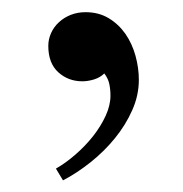

<svg xmlns="http://www.w3.org/2000/svg" viewBox="-20 -158 305 320"><path d="M73.2 123Q89.4 113.8 105.7 99.6Q122.1 85.4 135 69.1Q147.9 52.7 156 35.2Q164.1 17.6 164.1 1.5Q164.1 -9.3 162.1 -18.3Q160.2 -27.3 153.8 -35.6Q147 -28.8 136.7 -25.6Q126.5 -22.5 117.2 -22.5Q93.8 -22.5 77.1 -37.6Q60.5 -52.7 60.5 -81.5Q60.5 -92.8 65.2 -103Q69.8 -113.3 78.4 -121.1Q86.9 -128.9 98.1 -133.3Q109.4 -137.7 122.6 -137.7Q144.5 -137.7 161.1 -127.7Q177.7 -117.7 189 -101.6Q200.2 -85.4 205.8 -65.2Q211.4 -44.9 211.4 -24.9Q211.4 1 200.4 25.6Q189.5 50.3 171.6 72.3Q153.8 94.2 131.1 112.3Q108.4 130.4 85 142.6Z"/></svg>

Font: Varendra
Style: Regular
Weight: 400
Designer: Jacob Thomas
Foundry: Bangla Type Foundry
Version: Version 1.008